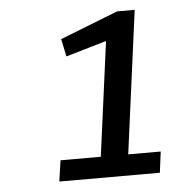

<svg xmlns="http://www.w3.org/2000/svg" viewBox="-42 -960 539 565"><g transform="rotate(-5 227.5 -677.0)"><path d="M120 -497H239L284 -835L164 -800L153 -852L324 -919H376L320 -497H416L408 -435H111Z"/></g></svg>

Font: Rosario Medium
Style: Italic
Weight: 500
Italic angle: -8.05°
Version: Version 1.201